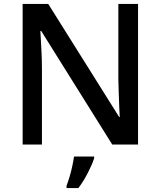

<svg xmlns="http://www.w3.org/2000/svg" viewBox="-20 -734 816 975"><path d="M681 0H550L189 -577H185Q187 -537 190 -485.5Q193 -434 193 -380V0H95V-714H225L585 -140H588Q587 -161 585.5 -193Q584 -225 583 -261.5Q582 -298 581 -330V-714H681ZM458 70Q449 99 426.5 143Q404 187 378 221H318V209Q325 191 333 164.5Q341 138 347 110Q353 82 356 61H458Z"/></svg>

Font: Noto Sans Gurmukhi Medium
Style: Regular
Weight: 500
Designer: Jelle Bosma - Monotype Design Team
Foundry: Monotype Imaging Inc.
Version: Version 2.004; ttfautohint (v1.8.4.7-5d5b)